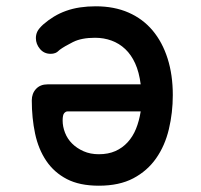

<svg xmlns="http://www.w3.org/2000/svg" viewBox="-20 -580 640 610"><path d="M141 -409Q120 -409 107 -424.5Q94 -440 94 -459Q94 -470 98.5 -479.5Q103 -489 117 -502Q133 -516 151 -527Q169 -538 190 -545.5Q211 -553 234.5 -556.5Q258 -560 284 -560Q343 -560 388.5 -540Q434 -520 465 -483Q496 -446 512.5 -394Q529 -342 529 -278Q529 -222 516.5 -169.5Q504 -117 476 -77Q448 -37 403.5 -13.5Q359 10 294 10Q233 10 192.5 -11Q152 -32 127 -69Q102 -106 91.5 -155.5Q81 -205 81 -261Q81 -283 94.5 -297.5Q108 -312 131 -312H427Q422 -351 409.5 -378.5Q397 -406 378 -424Q359 -442 334.5 -451Q310 -460 282 -460Q239 -460 212 -446.5Q185 -433 170 -422Q162 -414 155.5 -411.5Q149 -409 141 -409ZM427 -226H194Q189 -226 184 -220.5Q179 -215 179 -197Q179 -178 186.5 -158.5Q194 -139 209 -124Q224 -109 245.5 -99.5Q267 -90 294 -90Q324 -90 346.5 -100Q369 -110 385.5 -128Q402 -146 412 -170.5Q422 -195 427 -226Z"/></svg>

Font: Maple Mono Normal NL Medium
Style: Regular
Weight: 500
Monospace: yes
Designer: subframe7536
Version: Version 7.000